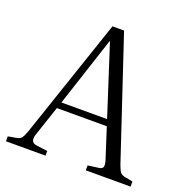

<svg xmlns="http://www.w3.org/2000/svg" viewBox="-128 -832 919 949"><g transform="rotate(20 332.0 -357.0)"><path d="M3.9 0V-25.9L45.9 -33.2Q64 -36.1 72 -45.4Q80.1 -54.7 90.8 -84L304.2 -713.9H365.2L575.2 -84Q585 -56.6 593 -47.1Q601.1 -37.6 621.1 -34.2L659.2 -26.9V0H423.8V-25.9L479 -33.2Q497.6 -35.2 501.5 -46.1Q505.4 -57.1 498 -81.1L446.8 -240.2H184.1L131.8 -84Q124 -62.5 128.4 -48.8Q132.8 -35.2 153.8 -32.2L211.9 -24.9V0ZM195.8 -273.9H436L317.9 -640.1H315.9Z"/></g></svg>

Font: Literata Light
Style: Regular
Weight: 300
Designer: Latin by Veronika Burian and Jose Scaglione. Greek by Irene Vlachou. Cyrillic by Vera Evstafieva.
Foundry: TypeTogether
Version: Version 3.021